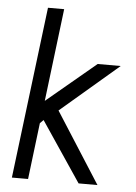

<svg xmlns="http://www.w3.org/2000/svg" viewBox="-51 -740 554 780"><g transform="rotate(5 225.5 -350.0)"><path d="M27 0 113 -700H179L133 -322L334 -490H428L192 -288L376 0H299L135 -244L121 -230L93 0Z"/></g></svg>

Font: Kulim Park Light
Style: Italic
Weight: 300
Italic angle: -8°
Designer: Noponies / Dale Sattler
Foundry: Noponies
Version: Version 1.000; ttfautohint (v1.8.3)